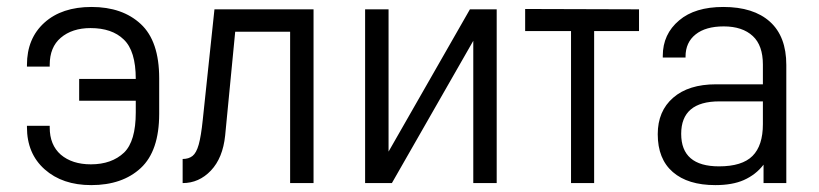

<svg xmlns="http://www.w3.org/2000/svg" viewBox="-20 -534 2388 560"><path d="M210.9 -303.7H376Q376 -385.7 340.8 -418.9Q306.6 -452.1 244.1 -452.1Q190.4 -452.1 157.2 -423.8Q125 -396.5 125 -344.7V-339.8H58.6V-344.7Q58.6 -421.9 109.4 -467.8Q160.2 -513.7 247.1 -513.7Q336.9 -513.7 390.6 -463.9Q444.3 -414.1 444.3 -305.7V-202.1Q444.3 -93.8 390.6 -43.9Q336.9 5.9 246.1 5.9Q162.1 5.9 110.4 -40Q58.6 -85.9 58.6 -163.1V-167H125V-162.1Q125 -111.3 157.2 -83Q190.4 -54.7 245.1 -54.7Q305.7 -54.7 341.8 -88.9Q376 -122.1 376 -206.1V-240.2H210.9Z M605.5 -506.8H894.5V0H826.2V-441.4H666L636.7 -138.7Q629.9 -73.2 595.2 -36.6Q560.5 0 512.7 0V-70.3Q530.3 -70.3 541.5 -79.1Q552.7 -87.9 559.6 -112.3Q566.4 -136.7 571.3 -183.6Z M1044.9 -506.8H1113.3V-91.8L1350.6 -506.8H1428.7V0H1360.4V-415L1123 0H1044.9Z M1511.7 -507.8 1843.8 -506.8V-443.4H1712.9V0H1645.5V-443.4H1511.7Z M2225.6 -470.7Q2273.4 -427.7 2273.4 -344.7V0H2207V-53.7Q2184.6 -24.4 2149.4 -8.8Q2116.2 5.9 2066.4 5.9Q1986.3 5.9 1942.4 -32.2Q1898.4 -70.3 1898.4 -142.6Q1898.4 -210 1943.4 -249Q1988.3 -288.1 2068.4 -288.1H2205.1V-345.7Q2205.1 -401.4 2175.8 -428.7Q2145.5 -457 2090.8 -457Q2038.1 -457 2008.8 -433.6Q1979.5 -410.2 1979.5 -369.1V-366.2H1913.1V-371.1Q1913.1 -434.6 1960.9 -474.6Q2006.8 -513.7 2089.8 -513.7Q2177.7 -513.7 2225.6 -470.7ZM2174.8 -79.1Q2205.1 -109.4 2205.1 -171.9V-238.3H2078.1Q1966.8 -238.3 1966.8 -143.6Q1966.8 -48.8 2077.1 -48.8Q2144.5 -48.8 2174.8 -79.1Z"/></svg>

Font: DINish
Style: Regular
Weight: 400
Designer: Bert Driehuis
Foundry: Playbeing
Version: Version 3.008; git-95204e4c-release